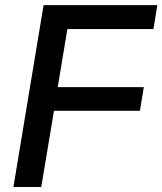

<svg xmlns="http://www.w3.org/2000/svg" viewBox="-20 -748 649 768"><path d="M33.7 0 154.3 -727.5H609.4L593.8 -631.8H249.5L210.9 -399.4H555.2L539.6 -304.7H195.8L145 0Z"/></svg>

Font: Inter 16pt Medium
Style: Italic
Weight: 500
Italic angle: -9.3988°
Version: Version 4.001;git-66647c0bb